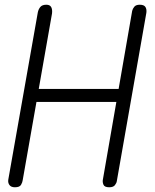

<svg xmlns="http://www.w3.org/2000/svg" viewBox="-20 -792 654 812"><path d="M43 0Q27 0 20 -9.5Q13 -19 15 -32L140 -740Q143 -754 151 -763Q159 -772 176 -772Q191 -772 196.5 -762Q202 -752 200 -735L76 -30Q75 -21 69 -10.5Q63 0 43 0ZM109 -361 119 -416H516L506 -361ZM442 0Q422 0 417.5 -11Q413 -22 415 -32L539 -746Q541 -755 548 -763.5Q555 -772 571 -772Q589 -772 595 -762.5Q601 -753 599 -738L474 -26Q473 -18 466 -9Q459 0 442 0Z"/></svg>

Font: Edu QLD Beginner
Style: Regular
Weight: 400
Designer: Tina and Corey Anderson
Foundry: Google for Education
Version: Version 1.003